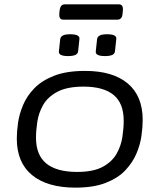

<svg xmlns="http://www.w3.org/2000/svg" viewBox="-20 -854 731 880"><path d="M326 6Q197 6 127 -51.5Q57 -109 57 -219Q57 -250 62.5 -290Q68 -330 85.5 -372Q103 -414 137.5 -449.5Q172 -485 228.5 -507Q285 -529 370 -529Q497 -529 565.5 -471.5Q634 -414 634 -304Q634 -273 628.5 -232.5Q623 -192 605.5 -150.5Q588 -109 554.5 -73.5Q521 -38 465 -16Q409 6 326 6ZM333 -66Q408 -66 451 -89.5Q494 -113 514.5 -149.5Q535 -186 541 -226.5Q547 -267 547 -300Q547 -381 500.5 -419Q454 -457 363 -457Q287 -457 242.5 -433Q198 -409 177.5 -372.5Q157 -336 151 -296Q145 -256 145 -223Q145 -143 192.5 -104.5Q240 -66 333 -66ZM461 -597Q416 -597 419 -619L425 -675Q427 -686 437.5 -691.5Q448 -697 471 -697Q516 -697 513 -675L507 -619Q506 -608 495 -602.5Q484 -597 461 -597ZM292 -597Q247 -597 250 -619L256 -675Q258 -686 268.5 -691.5Q279 -697 302 -697Q347 -697 344 -675L338 -619Q337 -608 326 -602.5Q315 -597 292 -597ZM269 -764Q249 -764 252 -794L253 -804Q255 -821 261 -827.5Q267 -834 276 -834H526Q546 -834 543 -804L542 -794Q541 -777 534.5 -770.5Q528 -764 519 -764Z"/></svg>

Font: Asap Expanded Expanded Regular
Style: Italic
Weight: 400
Width: 7
Italic angle: -6°
Designer: Pablo Cosgaya
Foundry: Omnibus-Type
Version: Version 3.001; ttfautohint (v1.8.4.7-5d5b)